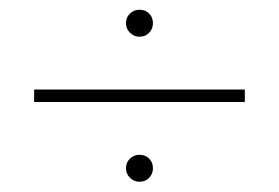

<svg xmlns="http://www.w3.org/2000/svg" viewBox="-20 -505 561 386"><path d="M48.6 -300V-325H472.2V-300ZM260.4 -139.6Q249.3 -139.6 241.3 -147.6Q233.3 -155.6 233.3 -166.7Q233.3 -178.5 241.3 -186.1Q249.3 -193.8 260.4 -193.8Q272.2 -193.8 279.9 -186.1Q287.5 -178.5 287.5 -166.7Q287.5 -155.6 279.9 -147.6Q272.2 -139.6 260.4 -139.6ZM260.4 -431.2Q249.3 -431.2 241.3 -439.2Q233.3 -447.2 233.3 -458.3Q233.3 -470.1 241.3 -477.8Q249.3 -485.4 260.4 -485.4Q272.2 -485.4 279.9 -477.8Q287.5 -470.1 287.5 -458.3Q287.5 -447.2 279.9 -439.2Q272.2 -431.2 260.4 -431.2Z"/></svg>

Font: Afacad Flux Thin
Style: Regular
Weight: 250
Designer: Kristian Moeller
Foundry: Dicotype
Version: Version 1.100